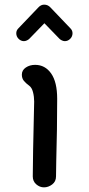

<svg xmlns="http://www.w3.org/2000/svg" viewBox="-20 -794 383 826"><path d="M283 -672Q292 -663 292 -651Q292 -637 282 -627Q272 -617 259 -617Q253 -617 246.5 -620Q240 -623 236 -627L171 -694L106 -627Q102 -623 95.5 -620Q89 -617 83 -617Q70 -617 60 -627Q50 -637 50 -651Q50 -663 59 -672L145 -762Q156 -774 170 -774Q186 -774 197 -762ZM121 -35Q121 -105 127 -357Q127 -378 122 -397.5Q117 -417 106 -425Q91 -436 82.5 -446.5Q74 -457 74 -473Q74 -492 91 -503.5Q108 -515 131 -515Q174 -515 200 -478Q226 -441 226 -369Q226 -240 222 -100L221 -35Q221 -13 204.5 -0.5Q188 12 169 12Q151 12 136 -1Q121 -14 121 -35Z"/></svg>

Font: Tsukimi Rounded SemiBold
Style: Regular
Weight: 600
Designer: Takashi Funayama
Foundry: Takashi Funayama
Version: Version 1.032; ttfautohint (v1.8.3)